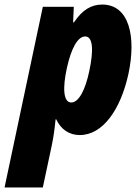

<svg xmlns="http://www.w3.org/2000/svg" viewBox="-79 -583 615 843"><path d="M-59 240H109L148 57C156 19 161 -17 165 -59H168C188 -15 225 10 271 10C373 10 451 -103 485 -259C520 -423 488 -563 370 -563C321 -563 282 -539 246 -485H242L245 -553H109ZM234 -133C199 -133 195 -196 215 -286C233 -367 261 -423 295 -423C329 -423 333 -364 313 -271C296 -189 267 -133 234 -133Z"/></svg>

Font: Noto Sans Condensed Black
Style: Italic
Weight: 900
Width: 3
Italic angle: -12°
Designer: Monotype Design Team
Foundry: Monotype Imaging Inc.
Version: Version 2.013